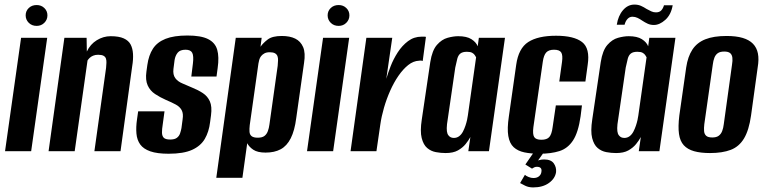

<svg xmlns="http://www.w3.org/2000/svg" viewBox="-20 -660 3340 838"><path d="M2 0 72 -495H186L116 0ZM140 -547Q119 -547 105.5 -560.5Q92 -574 92 -593Q92 -612 105.5 -625Q119 -638 140 -638Q160 -638 173.5 -625Q187 -612 187 -593Q187 -574 173.5 -560.5Q160 -547 140 -547Z M192 0 261 -495H358L359 -435Q374 -467 402.5 -484.5Q431 -502 463 -502Q499 -502 520 -492.5Q541 -483 550 -466Q559 -449 560.5 -425Q562 -401 557 -371L506 0H392L443 -364Q444 -376 444.5 -386Q445 -396 442.5 -404Q440 -412 432 -416.5Q424 -421 408 -421Q396 -421 386.5 -417Q377 -413 371 -407Q365 -401 362 -396L306 0Z M716 11Q666 11 636 0.5Q606 -10 592 -29.5Q578 -49 575.5 -77Q573 -105 578 -139L583 -174H698L690 -115Q687 -97 687 -82Q687 -67 694.5 -59Q702 -51 723 -51Q742 -51 752 -58.5Q762 -66 766 -78Q770 -90 772 -101L777 -139Q781 -164 773 -179Q765 -194 747.5 -203.5Q730 -213 704 -224Q679 -235 657 -249.5Q635 -264 624.5 -287.5Q614 -311 619 -347L623 -376Q629 -419 647.5 -447.5Q666 -476 702.5 -490.5Q739 -505 798 -505Q857 -505 888 -489.5Q919 -474 928 -443Q937 -412 930 -363L925 -326H815L822 -383Q826 -416 819 -429.5Q812 -443 790 -443Q766 -443 755.5 -430Q745 -417 742 -398L737 -359Q734 -334 745 -319Q756 -304 777 -295.5Q798 -287 820 -277Q845 -267 865.5 -253.5Q886 -240 896 -217.5Q906 -195 901 -157L897 -127Q892 -85 874 -54Q856 -23 818.5 -6Q781 11 716 11Z M924 116 1009 -495H1122L1117 -456Q1129 -473 1149 -488Q1169 -503 1210 -503Q1245 -503 1268.5 -491.5Q1292 -480 1303 -454.5Q1314 -429 1307 -385L1273 -145Q1266 -90 1249 -56.5Q1232 -23 1205 -8.5Q1178 6 1139 6Q1104 6 1085.5 -6.5Q1067 -19 1059 -35L1038 116ZM1105 -59Q1124 -59 1134 -66.5Q1144 -74 1149 -87.5Q1154 -101 1156 -117L1192 -373Q1193 -386 1193.5 -396.5Q1194 -407 1191 -415Q1188 -423 1180 -427.5Q1172 -432 1157 -432Q1143 -432 1134 -427Q1125 -422 1119.5 -415Q1114 -408 1111.5 -399Q1109 -390 1108 -383L1070 -114Q1068 -97 1069 -84.5Q1070 -72 1078.5 -65.5Q1087 -59 1105 -59Z M1320 0 1390 -495H1504L1434 0ZM1458 -547Q1437 -547 1423.5 -560.5Q1410 -574 1410 -593Q1410 -612 1423.5 -625Q1437 -638 1458 -638Q1478 -638 1491.5 -625Q1505 -612 1505 -593Q1505 -574 1491.5 -560.5Q1478 -547 1458 -547Z M1510 0 1579 -495H1692L1666 -316Q1673 -340 1685 -371Q1697 -402 1716 -431.5Q1735 -461 1761 -480.5Q1787 -500 1820 -500Q1824 -500 1830 -500Q1836 -500 1839 -499L1825 -394Q1823 -395 1818.5 -395.5Q1814 -396 1809 -395Q1784 -394 1761.5 -376Q1739 -358 1719 -329Q1699 -300 1683 -264Q1667 -228 1656 -190Q1645 -152 1640 -117L1623 0Z M1925 8Q1904 8 1882.5 4Q1861 0 1844.5 -14Q1828 -28 1820.5 -57.5Q1813 -87 1821 -139L1858 -389Q1866 -440 1887 -464Q1908 -488 1933.5 -495Q1959 -502 1980 -502Q2017 -502 2037.5 -489Q2058 -476 2065 -458L2070 -495H2184L2114 0H2024L2033 -62Q2025 -47 2012 -31Q1999 -15 1978.5 -3.5Q1958 8 1925 8ZM1961 -58Q1974 -58 1984 -65.5Q1994 -73 2000.5 -85.5Q2007 -98 2011.5 -111.5Q2016 -125 2018.5 -136.5Q2021 -148 2022 -156L2058 -410Q2056 -413 2052.5 -419Q2049 -425 2041 -429.5Q2033 -434 2018 -434Q1999 -434 1989.5 -426.5Q1980 -419 1976 -404Q1972 -389 1967 -365L1931 -118Q1929 -99 1930.5 -87.5Q1932 -76 1937 -69.5Q1942 -63 1948 -60.5Q1954 -58 1961 -58Z M2335 11Q2297 11 2268.5 5Q2240 -1 2222 -17.5Q2204 -34 2198.5 -66.5Q2193 -99 2201 -152L2233 -377Q2243 -449 2285.5 -476.5Q2328 -504 2407 -504Q2485 -504 2520.5 -476.5Q2556 -449 2545 -377L2535 -304H2421L2433 -390Q2437 -419 2429.5 -431Q2422 -443 2398 -443Q2375 -443 2364 -431Q2353 -419 2349 -390L2308 -105Q2304 -74 2311.5 -62Q2319 -50 2343 -50Q2367 -50 2377.5 -62Q2388 -74 2392 -105L2406 -200H2520L2514 -152Q2504 -82 2481 -47Q2458 -12 2421.5 -0.5Q2385 11 2335 11ZM2307 158Q2287 158 2272 150.5Q2257 143 2250 139L2271 103Q2276 108 2287 112.5Q2298 117 2308 117Q2324 117 2333 109Q2342 101 2343 90Q2347 68 2323 68Q2317 68 2311.5 70.5Q2306 73 2302 76L2273 58L2313 0H2357L2323 48L2318 45Q2325 41 2334.5 38.5Q2344 36 2355 36Q2385 36 2397 53Q2409 70 2407 91Q2403 119 2376 138.5Q2349 158 2307 158Z M2669 8Q2648 8 2626.5 4Q2605 0 2588.5 -14Q2572 -28 2564.5 -57.5Q2557 -87 2565 -139L2602 -389Q2610 -440 2631 -464Q2652 -488 2677.5 -495Q2703 -502 2724 -502Q2761 -502 2781.5 -489Q2802 -476 2809 -458L2814 -495H2928L2858 0H2768L2777 -62Q2769 -47 2756 -31Q2743 -15 2722.5 -3.5Q2702 8 2669 8ZM2705 -58Q2718 -58 2728 -65.5Q2738 -73 2744.5 -85.5Q2751 -98 2755.5 -111.5Q2760 -125 2762.5 -136.5Q2765 -148 2766 -156L2802 -410Q2800 -413 2796.5 -419Q2793 -425 2785 -429.5Q2777 -434 2762 -434Q2743 -434 2733.5 -426.5Q2724 -419 2720 -404Q2716 -389 2711 -365L2675 -118Q2673 -99 2674.5 -87.5Q2676 -76 2681 -69.5Q2686 -63 2692 -60.5Q2698 -58 2705 -58ZM2834 -551Q2819 -551 2807 -556.5Q2795 -562 2783 -570Q2773 -577 2762.5 -582Q2752 -587 2740 -587Q2728 -587 2719 -577.5Q2710 -568 2706 -552H2672Q2678 -591 2699 -615.5Q2720 -640 2749 -640Q2765 -640 2777.5 -634.5Q2790 -629 2802 -621Q2813 -615 2822.5 -610.5Q2832 -606 2843 -606Q2858 -606 2866 -614.5Q2874 -623 2878 -637H2916Q2909 -596 2884 -573.5Q2859 -551 2834 -551Z M3079 8Q3038 8 3009.5 0Q2981 -8 2964.5 -26Q2948 -44 2943.5 -75.5Q2939 -107 2945 -156L2975 -366Q2982 -413 3002 -443.5Q3022 -474 3058.5 -488.5Q3095 -503 3151 -503Q3193 -503 3221.5 -494.5Q3250 -486 3266.5 -469Q3283 -452 3288 -426.5Q3293 -401 3287 -366L3258 -156Q3249 -92 3227.5 -56Q3206 -20 3169.5 -6Q3133 8 3079 8ZM3089 -60Q3107 -60 3117 -67.5Q3127 -75 3132 -88Q3137 -101 3139 -118L3175 -378Q3178 -395 3176.5 -408Q3175 -421 3167 -428Q3159 -435 3141 -435Q3123 -435 3113 -428Q3103 -421 3098 -408Q3093 -395 3091 -378L3054 -118Q3052 -101 3053 -88Q3054 -75 3062 -67.5Q3070 -60 3089 -60Z"/></svg>

Font: Alumni Sans
Style: Bold Italic
Weight: 700
Italic angle: -8°
Designer: Robert E. Leuschke
Foundry: Robert E. Leuschke
Version: Version 1.016